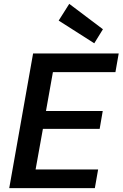

<svg xmlns="http://www.w3.org/2000/svg" viewBox="-20 -978 637 998"><path d="M28 0 152 -700H597L580 -603H255L219 -401H514L498 -308H203L165 -97H490L473 0ZM470 -753 285 -871 340 -958 515 -826Z"/></svg>

Font: DM Sans 11pt SemiBold
Style: Italic
Weight: 600
Italic angle: -10°
Version: Version 4.004;gftools[0.9.30]